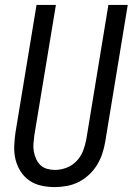

<svg xmlns="http://www.w3.org/2000/svg" viewBox="-20 -755 541 783"><path d="M203 8Q175 8 148 2Q121 -4 99.5 -19Q78 -34 64 -56Q50 -78 43.5 -104Q37 -130 38 -158Q39 -186 43 -214L129 -735H208L120 -203Q118 -186 116.5 -169.5Q115 -153 118 -137Q121 -121 127.5 -106.5Q134 -92 145 -81.5Q156 -71 172 -66.5Q188 -62 204 -62Q228 -62 251.5 -71Q275 -80 292.5 -98.5Q310 -117 319 -140.5Q328 -164 332 -187L422 -735H501L409 -176Q405 -152 397 -128Q389 -104 375.5 -82Q362 -60 342.5 -42Q323 -24 300 -12.5Q277 -1 252 3.5Q227 8 203 8Z"/></svg>

Font: Iosevka Web
Style: Italic
Weight: 400
Italic angle: -9°
Monospace: yes
Designer: Belleve Invis
Foundry: Belleve Invis
Version: Version 28.0.3; ttfautohint (v1.8.3)